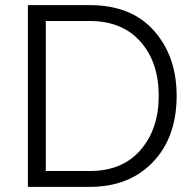

<svg xmlns="http://www.w3.org/2000/svg" viewBox="-20 -730 755 750"><path d="M89 0V-710H330Q493 -710 581.5 -610Q670 -510 670 -356Q670 -194 577.5 -97Q485 0 330 0ZM330 -648H159V-62H330Q458 -62 529 -144Q600 -226 600 -356Q600 -487 528.5 -567.5Q457 -648 330 -648Z"/></svg>

Font: Raleway-v4020
Style: Regular
Weight: 400
Designer: Matt McInerney, Pablo Impallari, Rodrigo Fuenzalida
Foundry: Matt McInerney, Pablo Impallari, Rodrigo Fuenzalida
Version: Version 4.020;PS 004.020;hotconv 1.0.88;makeotf.lib2.5.64775